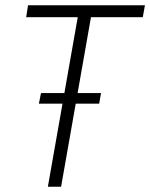

<svg xmlns="http://www.w3.org/2000/svg" viewBox="-20 -706 568 726"><path d="M161 0 274 -641H79L86 -686H528L520 -641H324L211 0ZM127 -314 135 -354H362L355 -314Z"/></svg>

Font: Archivo Condensed Thin
Style: Italic
Weight: 250
Width: 3
Italic angle: -10°
Designer: Hector Gatti
Foundry: Omnibus-Type
Version: Version 2.001